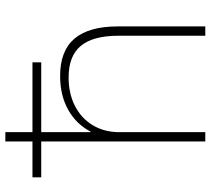

<svg xmlns="http://www.w3.org/2000/svg" viewBox="-54 -716 770 701"><g transform="rotate(-90 330.5 -365.0)"><path d="M454 -599H34V-631H454ZM165 0V-730H199V-419H201Q229 -472 281.5 -501Q334 -530 404 -530Q496 -530 540.5 -477.5Q585 -425 585 -320V0H551V-317Q551 -410 514 -454.5Q477 -499 399 -499Q340 -499 295 -476Q250 -453 225 -412Q200 -371 199 -318V0Z"/></g></svg>

Font: M PLUS 1 ExtraLight
Style: Regular
Weight: 250
Version: Version 1.001